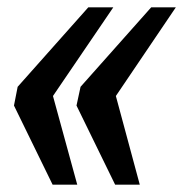

<svg xmlns="http://www.w3.org/2000/svg" viewBox="-20 -502 498 522"><path d="M123 0H190L124 -241L288 -482H220L28 -266L18 -215ZM293 0H360L295 -241L458 -482H391L199 -266L188 -215Z"/></svg>

Font: Veleka
Style: Bold Italic
Weight: 700
Italic angle: -12°
Designer: Stefan Peev, Context Ltd, 2016; SIL International, 1997-2014.
Foundry: Stefan Peev, Context Ltd, 2016
Version: Version 5.000